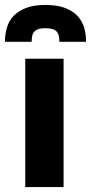

<svg xmlns="http://www.w3.org/2000/svg" viewBox="-46 -756 368 776"><path d="M211 -518.5V0H56V-518.5ZM138 -736Q185 -736 216.5 -724Q248 -712 267 -691.8Q286 -671.5 294 -644.5Q302 -617.5 302 -587H194Q194 -600.5 191.8 -611Q189.5 -621.5 183.2 -628.2Q177 -635 166 -638.5Q155 -642 138 -642Q120.5 -642 109.8 -638.5Q99 -635 92.8 -628.2Q86.5 -621.5 84.2 -611Q82 -600.5 82 -587H-26Q-26 -617.5 -18 -644.5Q-10 -671.5 9 -691.8Q28 -712 59.5 -724Q91 -736 138 -736Z"/></svg>

Font: Lato ExtraBold
Style: Regular
Weight: 800
Designer: Lukasz Dziedzic with Adam Twardoch and Botio Nikoltchev
Foundry: tyPoland Lukasz Dziedzic
Version: Version 2.015; 2015-08-06; http://www.latofonts.com/